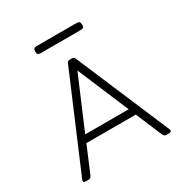

<svg xmlns="http://www.w3.org/2000/svg" viewBox="-192 -1000 1103 1151"><g transform="rotate(-30 360.0 -425.0)"><path d="M198 -821V-828Q198 -850 221 -850H499Q522 -850 522 -828V-821Q522 -810 516.5 -805.5Q511 -801 499 -801H221Q209 -801 203.5 -805.5Q198 -810 198 -821ZM57 -18 331 -663Q335 -673 338.5 -676.5Q342 -680 351 -680H369Q378 -680 381.5 -676.5Q385 -673 389 -663L663 -18Q664 -16 664 -12Q664 -7 660.5 -3.5Q657 0 651 0H632Q621 0 616 -4Q611 -8 607 -17L531 -197H189L113 -17Q109 -8 104 -4Q99 0 88 0H69Q61 0 57.5 -5.5Q54 -11 57 -18ZM510 -246 360 -601 209 -246Z"/></g></svg>

Font: Mitr ExtraLight
Style: Regular
Weight: 275
Designer: Thanarat Vachiruckul
Foundry: Cadson Demak Co.,Ltd.
Version: Version 1.001